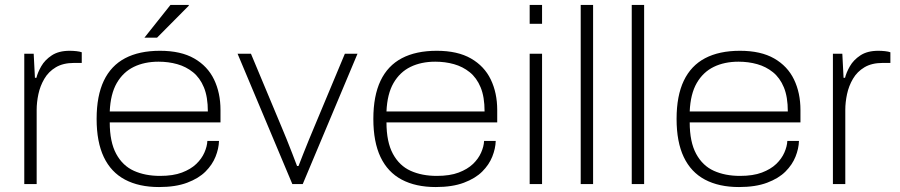

<svg xmlns="http://www.w3.org/2000/svg" viewBox="-20 -743 3633 775"><path d="M78 0V-526H116L121 -429H127Q132 -450 146.5 -475.5Q161 -501 189 -519.5Q217 -538 261 -538Q275 -538 288.5 -536.5Q302 -535 310 -532V-489H279Q235 -489 205.5 -471.5Q176 -454 159 -425Q142 -396 135 -363Q128 -330 128 -300V0Z M622 12Q541 12 484.5 -18Q428 -48 399 -109Q370 -170 370 -263Q370 -356 399 -417Q428 -478 485 -508Q542 -538 626 -538Q710 -538 764 -507Q818 -476 844 -422Q870 -368 870 -299V-249H423Q423 -170 449 -122Q475 -74 520.5 -53.5Q566 -33 626 -33Q679 -33 714.5 -46.5Q750 -60 772 -81Q794 -102 805 -127Q816 -152 817 -174H864Q863 -143 850 -110.5Q837 -78 809.5 -50.5Q782 -23 735.5 -5.5Q689 12 622 12ZM423 -293H819Q819 -352 803 -390.5Q787 -429 759 -451.5Q731 -474 695.5 -484Q660 -494 620 -494Q563 -494 520 -473Q477 -452 451.5 -408Q426 -364 423 -293ZM563 -591 668 -723H742V-720L614 -591Z M1160 0 939 -526H993L1118 -227Q1126 -209 1137 -181Q1148 -153 1159.5 -124Q1171 -95 1179 -73H1185Q1193 -93 1203.5 -120.5Q1214 -148 1226 -176.5Q1238 -205 1247 -227L1372 -526H1423L1202 0Z M1739 12Q1658 12 1601.5 -18Q1545 -48 1516 -109Q1487 -170 1487 -263Q1487 -356 1516 -417Q1545 -478 1602 -508Q1659 -538 1743 -538Q1827 -538 1881 -507Q1935 -476 1961 -422Q1987 -368 1987 -299V-249H1540Q1540 -170 1566 -122Q1592 -74 1637.5 -53.5Q1683 -33 1743 -33Q1796 -33 1831.5 -46.5Q1867 -60 1889 -81Q1911 -102 1922 -127Q1933 -152 1934 -174H1981Q1980 -143 1967 -110.5Q1954 -78 1926.5 -50.5Q1899 -23 1852.5 -5.5Q1806 12 1739 12ZM1540 -293H1936Q1936 -352 1920 -390.5Q1904 -429 1876 -451.5Q1848 -474 1812.5 -484Q1777 -494 1737 -494Q1680 -494 1637 -473Q1594 -452 1568.5 -408Q1543 -364 1540 -293Z M2118 -647V-723H2168V-647ZM2118 0V-526H2168V0Z M2324 0V-723H2374V0Z M2530 0V-723H2580V0Z M2963 12Q2882 12 2825.5 -18Q2769 -48 2740 -109Q2711 -170 2711 -263Q2711 -356 2740 -417Q2769 -478 2826 -508Q2883 -538 2967 -538Q3051 -538 3105 -507Q3159 -476 3185 -422Q3211 -368 3211 -299V-249H2764Q2764 -170 2790 -122Q2816 -74 2861.5 -53.5Q2907 -33 2967 -33Q3020 -33 3055.5 -46.5Q3091 -60 3113 -81Q3135 -102 3146 -127Q3157 -152 3158 -174H3205Q3204 -143 3191 -110.5Q3178 -78 3150.5 -50.5Q3123 -23 3076.5 -5.5Q3030 12 2963 12ZM2764 -293H3160Q3160 -352 3144 -390.5Q3128 -429 3100 -451.5Q3072 -474 3036.5 -484Q3001 -494 2961 -494Q2904 -494 2861 -473Q2818 -452 2792.5 -408Q2767 -364 2764 -293Z M3342 0V-526H3380L3385 -429H3391Q3396 -450 3410.5 -475.5Q3425 -501 3453 -519.5Q3481 -538 3525 -538Q3539 -538 3552.5 -536.5Q3566 -535 3574 -532V-489H3543Q3499 -489 3469.5 -471.5Q3440 -454 3423 -425Q3406 -396 3399 -363Q3392 -330 3392 -300V0Z"/></svg>

Font: Archivo SemiExpanded Thin
Style: Regular
Weight: 250
Width: 6
Designer: Hector Gatti
Foundry: Omnibus-Type
Version: Version 2.001